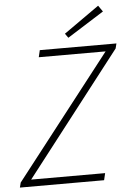

<svg xmlns="http://www.w3.org/2000/svg" viewBox="-58 -893 646 936"><g transform="rotate(-5 265.5 -425.0)"><path d="M1 0H413L421 -34H59L525 -635L531 -659H156L148 -625H475L7 -24ZM300 -707 479 -820 458 -850 285 -728Z"/></g></svg>

Font: Source Sans Pro Light
Style: Italic
Weight: 300
Italic angle: -11°
Designer: Paul D. Hunt
Foundry: Adobe Systems Incorporated
Version: Version 3.006;hotconv 1.0.111;makeotfexe 2.5.65597